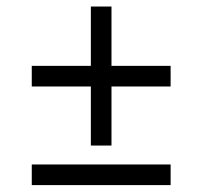

<svg xmlns="http://www.w3.org/2000/svg" viewBox="-20 -586 610 579"><path d="M494.5 -90H75.8V-27.8H494.5ZM494.5 -387.4H316.2V-566.3H254V-387.4H75.8V-325.2H254V-147.1H316.2V-325.2H494.5Z"/></svg>

Font: Estedad VF
Style: Regular
Weight: 100
Designer: Amin Abedi
Version: Version 7.3